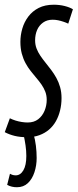

<svg xmlns="http://www.w3.org/2000/svg" viewBox="-41 -566 326 806"><path d="M-21 -11.2 0.4 -69.5Q11.7 -63.9 24.3 -59.9Q36.9 -56 50.2 -53.9Q63.5 -51.8 75.3 -51.8Q101.7 -51.8 119.4 -65.5Q137.1 -79.2 146.1 -101.2Q155.1 -123.1 155.1 -147.1Q155.1 -165.3 149.2 -180.9Q143.2 -196.5 133.5 -210.6Q123.8 -224.7 111.7 -238.7Q99.7 -252.7 87.8 -267.9Q75.9 -283 66.2 -300.9Q56.5 -318.8 50.5 -340.8Q44.6 -362.9 44.6 -390Q44.6 -418.6 52.7 -446.1Q60.7 -473.6 77.9 -496.5Q95.1 -519.3 121.6 -532.8Q148.1 -546.2 184.5 -546.2Q208.9 -546.2 230.4 -540.8Q252 -535.3 265.1 -527.1L245.5 -466.7Q236 -471.3 224.9 -474.9Q213.8 -478.6 202.9 -480.9Q191.9 -483.2 179.6 -483.2Q156.6 -483.2 139.8 -471.3Q123 -459.3 114.7 -439.9Q106.4 -420.5 106.4 -396.7Q106.4 -378.5 112.3 -362.8Q118.2 -347.1 128.2 -332.4Q138.1 -317.7 150 -303Q161.8 -288.3 173.7 -272.6Q185.5 -257 195.5 -239.1Q205.4 -221.2 211.3 -200.3Q217.3 -179.4 217.3 -154.3Q217.3 -127.2 211.2 -102.5Q205.2 -77.8 193.7 -57.3Q182.2 -36.9 164.9 -22Q147.6 -7.1 124.5 1.4Q101.4 10 72.9 10Q43.8 10 20.9 4.5Q-2 -1.1 -21 -11.2ZM-10.9 210 0.8 163.4Q7 166.8 12.7 168.5Q18.4 170.1 25 170.1Q44.6 170.1 57.1 149Q69.5 127.8 69.5 88.8Q69.5 67 66.3 44.8Q63.1 22.6 57.7 -2.5H99.9Q106.5 20 109.7 45.8Q112.9 71.5 112.9 97.2Q112.9 128.8 103.5 157.3Q94.1 185.8 75.8 202.9Q57.6 220 30 220Q19.3 220 9.1 217.7Q-1.1 215.4 -10.9 210Z"/></svg>

Font: Georama ExtraCondensed Thin
Style: Italic
Weight: 100
Width: 2
Italic angle: -9°
Designer: Jean-Baptiste Levee
Foundry: Production Type
Version: Version 1.001